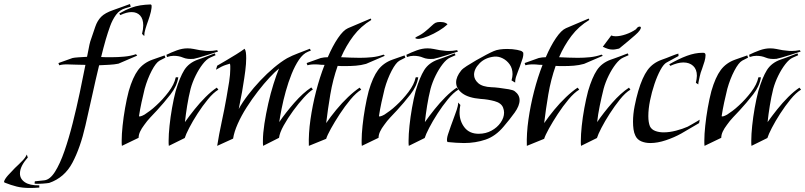

<svg xmlns="http://www.w3.org/2000/svg" viewBox="-295 -714 3996 953"><path d="M-123 198Q-123 195 -123 192Q-123 189 -122 186L-75 181Q-47 178 -22 138.5Q3 99 25 35.5Q47 -28 66 -103.5Q85 -179 101 -254.5Q117 -330 129 -392Q107 -393 84 -393Q61 -393 51 -394Q20 -396 -1 -390L-5 -401L65 -426Q73 -428 94.5 -429.5Q116 -431 137 -432Q142 -455 145.5 -474.5Q149 -494 153 -508Q168 -552 178 -581.5Q188 -611 207 -630.5Q226 -650 267 -664Q272 -666 285 -670.5Q298 -675 313 -680.5Q328 -686 339 -690Q350 -694 350 -694L354 -681L327 -673Q299 -665 281 -640.5Q263 -616 251.5 -584Q240 -552 230 -518Q224 -496 218 -474.5Q212 -453 207 -431Q219 -430 232 -430Q245 -430 258 -430Q290 -430 322 -433Q354 -436 380 -445L386 -438L293 -398Q274 -394 247.5 -392.5Q221 -391 197 -390Q179 -316 163 -242Q147 -168 129 -91Q104 19 64.5 93.5Q25 168 -51 194Q-63 196 -84.5 197.5Q-106 199 -123 198ZM421 -535 410 -546Q416 -570 416 -588Q416 -620 400.5 -637Q385 -654 358 -654Q334 -654 302 -639L297 -647Q330 -666 354.5 -675Q379 -684 402 -687.5Q425 -691 453 -692L457 -689Q459 -677 454 -656Q449 -635 441 -613Q437 -602 433.5 -591.5Q430 -581 427 -571Q421 -552 421 -535ZM-146 219Q-184 219 -212 212Q-240 205 -273 192L-275 187Q-271 174 -255 156Q-239 138 -221 120Q-211 111 -202 102Q-193 93 -185 85Q-177 77 -171.5 69.5Q-166 62 -162 53L-157 68Q-196 111 -196 147Q-196 174 -171.5 190.5Q-147 207 -100 206V217Q-113 218 -124 218.5Q-135 219 -146 219Z M667 -422Q635 -419 614 -428Q593 -437 567 -437Q552 -437 534 -431L531 -442Q555 -454 582.5 -464Q610 -474 635 -474Q651 -474 666 -471Q681 -468 697 -465Q708 -464 719 -462.5Q730 -461 742 -461Q751 -461 761.5 -462Q772 -463 783 -465L787 -458Q787 -458 771.5 -453Q756 -448 734 -441Q712 -434 693 -428.5Q674 -423 667 -422ZM543 10Q542 5 542 -2Q542 -9 542 -17Q542 -47 546.5 -90Q551 -133 559 -178.5Q567 -224 577 -262Q597 -330 619.5 -366Q642 -402 687 -418Q692 -420 705.5 -424.5Q719 -429 734 -435Q749 -441 760 -445Q771 -449 771 -449L775 -440L748 -428Q730 -420 711 -395.5Q692 -371 676 -338.5Q660 -306 651 -273Q641 -233 634 -189.5Q627 -146 623 -108Q645 -139 671 -171.5Q697 -204 725.5 -232.5Q754 -261 781 -279L789 -269Q764 -254 737 -221Q710 -188 685.5 -150Q661 -112 644 -79Q627 -46 622 -29ZM310 10Q309 5 309 -2Q309 -9 309 -17Q309 -47 313.5 -90Q318 -133 326 -178.5Q334 -224 344 -262Q364 -331 390.5 -366.5Q417 -402 462 -418Q472 -421 489 -427.5Q506 -434 522 -439L526 -428L497 -413Q479 -403 458 -363Q437 -323 423 -273Q415 -241 407.5 -206Q400 -171 395 -138Q395 -136 398 -136Q403 -136 412 -140Q421 -144 422 -145Q433 -152 448.5 -163.5Q464 -175 480 -190Q513 -220 541.5 -257.5Q570 -295 577 -329Q577 -331 583.5 -330.5Q590 -330 590 -330Q583 -286 551 -245Q519 -204 484 -166Q468 -149 451.5 -131.5Q435 -114 421 -94Q408 -77 400.5 -61Q393 -45 393 -30Z M783 10Q792 -47 805.5 -109.5Q819 -172 829 -229Q837 -272 842.5 -309Q848 -346 848 -371Q848 -379 848 -386Q848 -393 846 -398Q846 -398 826.5 -392Q807 -386 777 -368L783 -388Q802 -399 827.5 -414Q853 -429 878 -444.5Q903 -460 919 -472Q924 -465 925.5 -453Q927 -441 927 -425Q927 -398 922.5 -362.5Q918 -327 911 -286Q907 -258 901 -230Q895 -202 890 -173Q908 -206 936 -242.5Q964 -279 997 -314Q1030 -349 1064.5 -378Q1099 -407 1130 -425Q1154 -438 1186 -450Q1218 -462 1243 -472L1248 -463L1233 -457Q1209 -447 1189 -417.5Q1169 -388 1152.5 -347Q1136 -306 1123.5 -261Q1111 -216 1103 -175.5Q1095 -135 1091 -108Q1123 -155 1166 -204Q1209 -253 1250 -280L1258 -270Q1240 -259 1213.5 -230Q1187 -201 1160 -164Q1133 -127 1113 -91Q1093 -55 1090 -30L1011 10Q1010 4 1010 -2.5Q1010 -9 1010 -16Q1010 -52 1017.5 -100.5Q1025 -149 1036.5 -200Q1048 -251 1062.5 -297Q1077 -343 1090 -374Q1070 -358 1042.5 -328.5Q1015 -299 985.5 -261Q956 -223 929.5 -181.5Q903 -140 885 -99.5Q867 -59 862 -26Z M1238 10Q1236 -51 1246 -121Q1256 -191 1274 -261Q1292 -331 1316 -392Q1307 -392 1299 -392.5Q1291 -393 1283 -394Q1251 -396 1231 -390L1227 -401L1297 -426Q1305 -428 1314 -429Q1323 -430 1332 -430Q1356 -486 1382.5 -525Q1409 -564 1432 -574L1545 -622L1548 -615Q1496 -584 1459.5 -536Q1423 -488 1398 -430Q1421 -429 1444.5 -428Q1468 -427 1491 -427Q1521 -427 1551 -430Q1581 -433 1609 -443L1615 -437L1522 -397Q1497 -390 1471.5 -388Q1446 -386 1421 -386Q1411 -386 1401 -386Q1391 -386 1381 -387Q1357 -319 1344.5 -245Q1332 -171 1324 -103Q1346 -135 1374 -169Q1402 -203 1432.5 -232Q1463 -261 1490 -279L1498 -269Q1473 -254 1445 -220.5Q1417 -187 1391.5 -148Q1366 -109 1347.5 -75.5Q1329 -42 1324 -25Z M1858 -422Q1826 -419 1805 -428Q1784 -437 1758 -437Q1743 -437 1725 -431L1722 -442Q1746 -454 1773.5 -464Q1801 -474 1826 -474Q1842 -474 1857 -471Q1872 -468 1888 -465Q1899 -464 1910 -462.5Q1921 -461 1933 -461Q1942 -461 1952.5 -462Q1963 -463 1974 -465L1978 -458Q1978 -458 1962.5 -453Q1947 -448 1925 -441Q1903 -434 1884 -428.5Q1865 -423 1858 -422ZM1734 10Q1733 5 1733 -2Q1733 -9 1733 -17Q1733 -47 1737.5 -90Q1742 -133 1750 -178.5Q1758 -224 1768 -262Q1788 -330 1810.5 -366Q1833 -402 1878 -418Q1883 -420 1896.5 -424.5Q1910 -429 1925 -435Q1940 -441 1951 -445Q1962 -449 1962 -449L1966 -440L1939 -428Q1921 -420 1902 -395.5Q1883 -371 1867 -338.5Q1851 -306 1842 -273Q1832 -233 1825 -189.5Q1818 -146 1814 -108Q1836 -139 1862 -171.5Q1888 -204 1916.5 -232.5Q1945 -261 1972 -279L1980 -269Q1955 -254 1928 -221Q1901 -188 1876.5 -150Q1852 -112 1835 -79Q1818 -46 1813 -29ZM1501 10Q1500 5 1500 -2Q1500 -9 1500 -17Q1500 -47 1504.5 -90Q1509 -133 1517 -178.5Q1525 -224 1535 -262Q1555 -331 1581.5 -366.5Q1608 -402 1653 -418Q1663 -421 1680 -427.5Q1697 -434 1713 -439L1717 -428L1688 -413Q1670 -403 1649 -363Q1628 -323 1614 -273Q1606 -241 1598.5 -206Q1591 -171 1586 -138Q1586 -136 1589 -136Q1594 -136 1603 -140Q1612 -144 1613 -145Q1624 -152 1639.5 -163.5Q1655 -175 1671 -190Q1704 -220 1732.5 -257.5Q1761 -295 1768 -329Q1768 -331 1774.5 -330.5Q1781 -330 1781 -330Q1774 -286 1742 -245Q1710 -204 1675 -166Q1659 -149 1642.5 -131.5Q1626 -114 1612 -94Q1599 -77 1591.5 -61Q1584 -45 1584 -30ZM1780 -521Q1775 -521 1770.5 -522.5Q1766 -524 1766 -526Q1766 -527 1774 -532Q1796 -542 1814.5 -557Q1833 -572 1846.5 -585Q1860 -598 1867 -601Q1876 -605 1890 -605Q1906 -605 1917 -600Q1928 -595 1925 -592Q1909 -577 1883.5 -561.5Q1858 -546 1831.5 -535Q1805 -524 1785 -521Z M2008 -4Q1989 -4 1968.5 -5.5Q1948 -7 1927 -9L1924 -13Q1922 -26 1928.5 -46.5Q1935 -67 1943 -89Q1946 -97 1952 -113.5Q1958 -130 1964 -146.5Q1970 -163 1972 -169Q1975 -179 1977 -187Q1979 -195 1979 -205L1990 -193Q1988 -184 1987 -174.5Q1986 -165 1986 -156Q1986 -113 2010.5 -81.5Q2035 -50 2081 -50Q2116 -50 2144.5 -65.5Q2173 -81 2190 -105.5Q2207 -130 2207 -155Q2207 -167 2202 -180Q2193 -203 2159.5 -212Q2126 -221 2091 -223Q2030 -228 1999.5 -251Q1969 -274 1969 -305Q1969 -333 1994 -364Q2001 -373 2022 -386.5Q2043 -400 2069 -415Q2095 -430 2119 -442.5Q2143 -455 2155 -460Q2168 -466 2185.5 -468.5Q2203 -471 2222 -471Q2249 -471 2272 -466.5Q2295 -462 2298 -457L2302 -453Q2304 -440 2298.5 -422.5Q2293 -405 2285 -383Q2281 -372 2276.5 -361Q2272 -350 2269 -340Q2262 -323 2262 -304L2244 -315Q2249 -333 2249 -346Q2249 -374 2235 -394Q2221 -414 2200 -424.5Q2179 -435 2158 -433Q2113 -428 2085.5 -400Q2058 -372 2058 -343Q2058 -320 2078.5 -301.5Q2099 -283 2145 -281Q2157 -281 2182 -278Q2207 -275 2230 -271Q2253 -267 2260 -261Q2284 -243 2284 -217Q2284 -189 2259.5 -155Q2235 -121 2205 -86Q2165 -38 2115 -21Q2065 -4 2008 -4Z M2320 10Q2318 -51 2328 -121Q2338 -191 2356 -261Q2374 -331 2398 -392Q2389 -392 2381 -392.5Q2373 -393 2365 -394Q2333 -396 2313 -390L2309 -401L2379 -426Q2387 -428 2396 -429Q2405 -430 2414 -430Q2438 -486 2464.5 -525Q2491 -564 2514 -574L2627 -622L2630 -615Q2578 -584 2541.5 -536Q2505 -488 2480 -430Q2503 -429 2526.5 -428Q2550 -427 2573 -427Q2603 -427 2633 -430Q2663 -433 2691 -443L2697 -437L2604 -397Q2579 -390 2553.5 -388Q2528 -386 2503 -386Q2493 -386 2483 -386Q2473 -386 2463 -387Q2439 -319 2426.5 -245Q2414 -171 2406 -103Q2428 -135 2456 -169Q2484 -203 2514.5 -232Q2545 -261 2572 -279L2580 -269Q2555 -254 2527 -220.5Q2499 -187 2473.5 -148Q2448 -109 2429.5 -75.5Q2411 -42 2406 -25Z M2746 -468Q2734 -468 2722.5 -471.5Q2711 -475 2697 -482L2739 -538Q2747 -534 2761 -534Q2783 -534 2811 -543.5Q2839 -553 2862 -569Q2870 -582 2880 -582Q2886 -582 2886 -576Q2886 -572 2880 -563Q2874 -554 2857.5 -539.5Q2841 -525 2822.5 -509.5Q2804 -494 2791 -483.5Q2778 -473 2778 -473Q2769 -471 2761.5 -469.5Q2754 -468 2746 -468ZM2589 10Q2588 5 2588 -1.5Q2588 -8 2588 -15Q2588 -46 2592.5 -89Q2597 -132 2605.5 -178Q2614 -224 2624 -262Q2644 -330 2668 -366Q2692 -402 2737 -418Q2742 -420 2755.5 -424.5Q2769 -429 2784 -435Q2799 -441 2810 -445Q2821 -449 2821 -449L2825 -440L2798 -428Q2780 -420 2761 -395.5Q2742 -371 2726 -338.5Q2710 -306 2701 -273Q2691 -233 2682 -189.5Q2673 -146 2669 -108Q2701 -155 2743.5 -203.5Q2786 -252 2827 -279L2834 -269Q2809 -254 2782.5 -221Q2756 -188 2731.5 -150Q2707 -112 2690 -79Q2673 -46 2668 -29Z M3171 -295 3159 -303Q3161 -313 3162.5 -321.5Q3164 -330 3164 -338Q3164 -370 3145.5 -387Q3127 -404 3097 -404Q3069 -404 3032 -387L3027 -395Q3074 -422 3114.5 -437Q3155 -452 3192 -452H3196Q3207 -452 3207 -440Q3207 -427 3202 -409.5Q3197 -392 3190 -373Q3186 -363 3183 -353.5Q3180 -344 3178 -334Q3176 -323 3173.5 -313Q3171 -303 3171 -295ZM2933 -4Q2908 -4 2888 -12.5Q2868 -21 2859 -40Q2852 -54 2849.5 -72Q2847 -90 2847 -110Q2847 -147 2855 -187.5Q2863 -228 2873 -262Q2893 -330 2919 -366Q2945 -402 2991 -418Q2998 -420 3013 -426Q3028 -432 3044.5 -438.5Q3061 -445 3072 -448L3073 -436L3014 -404Q2999 -396 2983 -366.5Q2967 -337 2953.5 -297Q2940 -257 2931.5 -215Q2923 -173 2923 -138Q2923 -122 2925 -109.5Q2927 -97 2931 -87Q2939 -71 2957.5 -64Q2976 -57 2999 -57Q3028 -57 3060.5 -65.5Q3093 -74 3118 -85Q3125 -89 3139.5 -97Q3154 -105 3166 -112.5Q3178 -120 3178 -120L3175 -103L3086 -51Q3052 -32 3010.5 -18Q2969 -4 2933 -4Z M3559 -422Q3527 -419 3506 -428Q3485 -437 3459 -437Q3444 -437 3426 -431L3423 -442Q3447 -454 3474.5 -464Q3502 -474 3527 -474Q3543 -474 3558 -471Q3573 -468 3589 -465Q3600 -464 3611 -462.5Q3622 -461 3634 -461Q3643 -461 3653.5 -462Q3664 -463 3675 -465L3679 -458Q3679 -458 3663.5 -453Q3648 -448 3626 -441Q3604 -434 3585 -428.5Q3566 -423 3559 -422ZM3435 10Q3434 5 3434 -2Q3434 -9 3434 -17Q3434 -47 3438.5 -90Q3443 -133 3451 -178.5Q3459 -224 3469 -262Q3489 -330 3511.5 -366Q3534 -402 3579 -418Q3584 -420 3597.5 -424.5Q3611 -429 3626 -435Q3641 -441 3652 -445Q3663 -449 3663 -449L3667 -440L3640 -428Q3622 -420 3603 -395.5Q3584 -371 3568 -338.5Q3552 -306 3543 -273Q3533 -233 3526 -189.5Q3519 -146 3515 -108Q3537 -139 3563 -171.5Q3589 -204 3617.5 -232.5Q3646 -261 3673 -279L3681 -269Q3656 -254 3629 -221Q3602 -188 3577.5 -150Q3553 -112 3536 -79Q3519 -46 3514 -29ZM3202 10Q3201 5 3201 -2Q3201 -9 3201 -17Q3201 -47 3205.5 -90Q3210 -133 3218 -178.5Q3226 -224 3236 -262Q3256 -331 3282.5 -366.5Q3309 -402 3354 -418Q3364 -421 3381 -427.5Q3398 -434 3414 -439L3418 -428L3389 -413Q3371 -403 3350 -363Q3329 -323 3315 -273Q3307 -241 3299.5 -206Q3292 -171 3287 -138Q3287 -136 3290 -136Q3295 -136 3304 -140Q3313 -144 3314 -145Q3325 -152 3340.5 -163.5Q3356 -175 3372 -190Q3405 -220 3433.5 -257.5Q3462 -295 3469 -329Q3469 -331 3475.5 -330.5Q3482 -330 3482 -330Q3475 -286 3443 -245Q3411 -204 3376 -166Q3360 -149 3343.5 -131.5Q3327 -114 3313 -94Q3300 -77 3292.5 -61Q3285 -45 3285 -30Z"/></svg>

Font: Kings
Style: Regular
Weight: 400
Designer: Robert E. Leuschke
Foundry: Robert E. Leuschke
Version: Version 1.010; ttfautohint (v1.8.3)